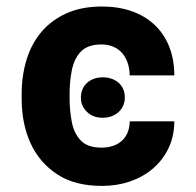

<svg xmlns="http://www.w3.org/2000/svg" viewBox="-20 -573 615 602"><path d="M299.7 -552.6Q350.5 -552.6 392 -538.2Q433.6 -523.8 463.4 -496.3Q493.3 -468.8 509.8 -428.6Q526.3 -388.5 526.6 -336.6H386.7Q386.4 -357.6 380.5 -375.2Q374.6 -392.8 363.5 -405.9Q352.3 -419 335.8 -426.3Q319.2 -433.6 297.2 -433.6Q256 -433.6 234.2 -411.8Q212.4 -389.9 204.9 -350.9Q201.3 -332.7 199.8 -314.8Q198.2 -296.9 198.2 -277.7V-264.9Q198.2 -245.7 199.9 -227.8Q201.7 -209.9 204.9 -191.8Q211.3 -156.2 232.6 -133.2Q253.9 -110.1 297.9 -110.1Q317.5 -110.1 333.6 -115.4Q349.8 -120.7 361.5 -131Q373.2 -141.3 379.8 -156.8Q386.4 -172.2 386.7 -192.5H526.6Q526.3 -145.2 508 -107.6Q489.7 -70 458.8 -43.9Q427.9 -17.8 387.1 -3.9Q346.2 9.9 300.4 9.9Q258.2 9.9 223 1.1Q187.9 -7.8 160.2 -25.9Q103.7 -62.9 75.8 -123.8Q47.9 -184.7 47.9 -264.9V-277.7Q47.9 -335.9 63.4 -386.2Q78.8 -436.4 110.3 -473.4Q141.7 -510.3 188.9 -531.4Q236.2 -552.6 299.7 -552.6ZM233.7 -267.4Q233.7 -281.2 238.5 -292.8Q243.3 -304.3 252.3 -312.7Q261.4 -321 274 -325.8Q286.6 -330.6 301.8 -330.6Q317.8 -330.6 330.8 -325.8Q343.8 -321 352.8 -312.7Q361.9 -304.3 366.7 -292.8Q371.4 -281.2 371.4 -267.4Q371.4 -254.3 366.5 -242.5Q361.5 -230.8 352.5 -222.3Q343.4 -213.8 330.6 -208.8Q317.8 -203.8 301.8 -203.8Q271 -203.8 252.1 -222.7Q233.3 -241.5 233.7 -267.4Z"/></svg>

Font: Inter P
Style: Bold
Weight: 700
Designer: Rasmus Andersson
Foundry: rsms
Version: Version 3.018;git-588b23468